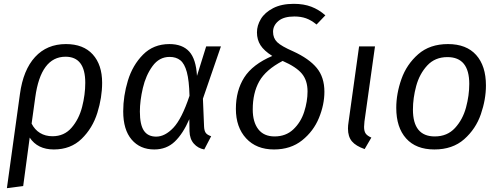

<svg xmlns="http://www.w3.org/2000/svg" viewBox="-20 -768 2610 1002"><path d="M513 -336Q513 -259 488 -179Q463 -99 406 -43.5Q349 12 261 12Q176 12 135 -50L101 203L16 214L84 -277Q101 -403 163 -470.5Q225 -538 324 -538Q415 -538 464 -484Q513 -430 513 -336ZM425 -336Q425 -472 322 -472Q193 -472 164 -260L145 -123Q161 -91 189 -74Q217 -57 254 -57Q315 -57 353.5 -101.5Q392 -146 408.5 -210Q425 -274 425 -336Z M1008 -372 1056 -526H1133L1039 -253L1045 -107Q1046 -86 1053.5 -75Q1061 -64 1082 -57L1046 12Q1013 6 991.5 -18.5Q970 -43 969 -83L968 -146Q935 -70 892 -29Q849 12 785 12Q711 12 667 -39.5Q623 -91 623 -187Q623 -267 647.5 -347.5Q672 -428 726.5 -483Q781 -538 864 -538Q932 -538 967.5 -499Q1003 -460 1008 -372ZM710 -186Q710 -117 731 -86Q752 -55 795 -55Q841 -55 885 -101.5Q929 -148 969 -268Q967 -348 955 -392Q943 -436 921 -453.5Q899 -471 865 -471Q811 -471 776 -423Q741 -375 725.5 -308.5Q710 -242 710 -186Z M1678 -688 1632 -640Q1604 -663 1577 -672.5Q1550 -682 1516 -682Q1461 -682 1433 -658.5Q1405 -635 1405 -602Q1405 -569 1426.5 -548Q1448 -527 1510 -500Q1593 -462 1633 -413.5Q1673 -365 1673 -289Q1673 -222 1644.5 -152.5Q1616 -83 1556.5 -35.5Q1497 12 1410 12Q1318 12 1264.5 -46Q1211 -104 1211 -200Q1211 -295 1254.5 -363.5Q1298 -432 1401 -476Q1358 -503 1339.5 -532Q1321 -561 1321 -599Q1321 -635 1341.5 -669Q1362 -703 1405.5 -725.5Q1449 -748 1513 -748Q1565 -748 1604.5 -733Q1644 -718 1678 -688ZM1299 -197Q1299 -131 1328 -93.5Q1357 -56 1413 -56Q1472 -56 1511 -93Q1550 -130 1567.5 -184.5Q1585 -239 1585 -291Q1585 -348 1555.5 -383.5Q1526 -419 1455 -450Q1367 -404 1333 -343.5Q1299 -283 1299 -197Z M1882 -134Q1880 -112 1880 -106Q1880 -83 1888.5 -71Q1897 -59 1918 -50L1883 10Q1837 -6 1816.5 -30.5Q1796 -55 1796 -97Q1796 -113 1799 -131L1854 -526H1937Z M2048 -205Q2048 -279 2075 -355.5Q2102 -432 2162.5 -485Q2223 -538 2318 -538Q2414 -538 2465 -481Q2516 -424 2516 -322Q2516 -249 2489.5 -172Q2463 -95 2402.5 -41.5Q2342 12 2247 12Q2151 12 2099.5 -45.5Q2048 -103 2048 -205ZM2429 -330Q2429 -470 2315 -470Q2250 -470 2209.5 -426Q2169 -382 2152 -319Q2135 -256 2135 -196Q2135 -56 2249 -56Q2314 -56 2354.5 -100Q2395 -144 2412 -207Q2429 -270 2429 -330Z"/></svg>

Font: FiraGO Book
Style: Italic
Weight: 350
Italic angle: -8°
Designer: bBox Type GmbH
Foundry: bBox Type GmbH
Version: Version 1.001